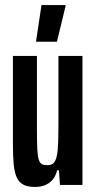

<svg xmlns="http://www.w3.org/2000/svg" viewBox="-20 -731 380 759"><path d="M118 8Q90 8 72.5 -1Q55 -10 46 -30Q37 -50 34 -83Q31 -116 31 -165V-510H126V-217Q126 -169 127.5 -140.5Q129 -112 133.5 -99Q138 -86 146 -82Q154 -78 167 -78Q183 -78 191.5 -86Q200 -94 204.5 -114.5Q209 -135 210 -170.5Q211 -206 211 -261V-510H306V0H217L213 -58H206Q200 -34 187 -19.5Q174 -5 156.5 1.5Q139 8 118 8ZM123 -566V-571L144 -711H239V-706L205 -566Z"/></svg>

Font: Saira UltraCondensed
Style: Bold
Weight: 700
Width: 1
Designer: Hector Gatti with collaboration of the Omnibus-Type team
Foundry: Omnibus-Type
Version: Version 1.101